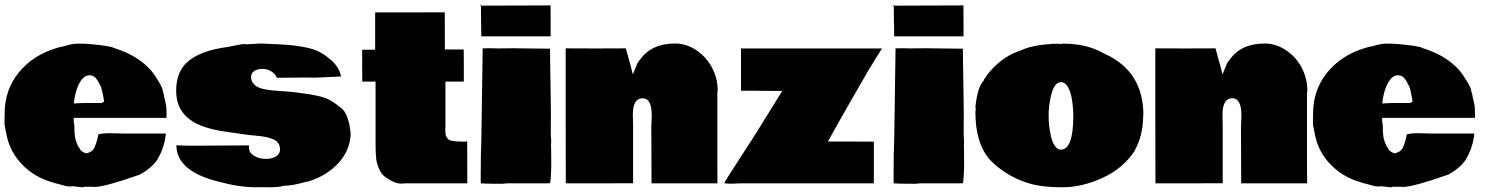

<svg xmlns="http://www.w3.org/2000/svg" viewBox="-25 -794 6436 832"><path d="M270 -598.6Q292 -605 316.9 -605Q341.8 -605 364.3 -603L384.8 -601.1Q433.1 -596.7 459 -589.8V-590.3L469.2 -585.9Q571.8 -554.2 628.9 -489.3V-489.7Q642.1 -474.1 661.4 -442.6Q680.7 -411.1 680.7 -398.9L684.6 -385.7L687 -371.6Q696.3 -338.9 696.3 -316.9Q696.3 -294.9 696.8 -283.2H294.4V-267.1Q297.4 -255.9 297.4 -243.7Q297.4 -231.4 297.6 -224.4Q297.9 -217.3 298.8 -210.7Q299.8 -204.1 300 -200Q300.3 -195.8 302.2 -190.2Q304.2 -184.6 304.4 -182.6Q304.7 -180.7 307.4 -174.8Q310.1 -168.9 311.8 -163.8Q313.5 -158.7 318.4 -153.8V-154.3L323.7 -144Q333 -133.8 349.1 -129.4Q376 -135.3 385.5 -157.2Q395 -179.2 401.4 -211.9Q418.9 -216.8 451.2 -216.8L513.7 -215.3H693.8Q688 -155.8 658.7 -106H659.2Q633.8 -65.9 580.1 -37.1Q428.2 16.1 385.3 16.1Q377.4 16.1 372.6 15.1H361.3L356.9 15.6H352.5Q348.6 15.6 342.8 14.6Q337.9 17.6 331.1 17.6L288.6 12.7Q285.2 14.2 274.7 14.2Q264.2 14.2 219.7 1V1.5L208 -2L196.3 -5.9Q123 -27.3 70.8 -81.3Q18.6 -135.3 3.9 -207Q2.4 -215.8 -1.5 -233.6Q-5.4 -251.5 -5.4 -257.8V-281.2Q-5.4 -289.6 -4.9 -293.9V-301.3Q-4.9 -404.8 56.6 -480.2Q118.2 -555.7 221.7 -586.4L233.4 -589.8Q259.3 -594.2 270.5 -599.1ZM416 -347.7 426.3 -354Q418 -406.7 410.6 -421.6Q403.3 -436.5 396.5 -447.3Q383.8 -467.8 363 -467.8Q342.3 -467.8 327.6 -447.3Q301.8 -411.1 294.9 -345.7Q326.2 -347.7 352.5 -347.7Z M1341.8 -457.5 1297.4 -458Q1257.8 -458 1174.8 -457Q1168.9 -473.1 1151.1 -484.4Q1133.3 -495.6 1111.8 -495.6Q1090.3 -495.6 1076.7 -486.1Q1063 -476.6 1063 -459.5Q1063 -442.4 1075.9 -428.7Q1088.9 -415 1112.3 -409.4Q1135.7 -403.8 1158.9 -401.9Q1182.1 -399.9 1213.1 -397.9Q1244.1 -396 1260 -393.3Q1275.9 -390.6 1300.3 -387.7Q1343.8 -381.8 1377.2 -371.8Q1410.6 -361.8 1447.3 -330.1Q1454.6 -326.7 1466.8 -312Q1488.8 -278.3 1494.6 -214.4Q1492.2 -144 1443.4 -89.6Q1394.5 -35.2 1319.8 -10.7Q1314 -7.8 1305.2 -6.8L1288.6 -2.9Q1241.2 10.7 1206.5 10.7Q1185.5 17.6 1139.2 17.6L1127 17.1H1091.3L1085.9 17.6Q1010.3 17.6 923.8 -6.8V-6.3Q739.7 -51.8 739.3 -164.6Q765.1 -162.6 811 -162.6Q856.9 -162.6 935.3 -163.3Q1013.7 -164.1 1054.2 -164.1Q1053.7 -161.1 1053.7 -154.3Q1053.7 -132.8 1075.7 -119.1Q1097.7 -105.5 1126.5 -105.5Q1155.3 -105.5 1171.9 -116.7Q1188.5 -127.9 1188.5 -145.8Q1188.5 -163.6 1179.2 -175.5Q1169.9 -187.5 1151.9 -193.4Q1133.8 -199.2 1118.4 -201.9Q1103 -204.6 1078.6 -206.5Q1054.2 -208.5 1042.5 -210.4Q1030.8 -212.4 1007.8 -215.6Q984.9 -218.8 967.5 -220.9Q950.2 -223.1 927 -227.5Q903.8 -231.9 886 -236.6Q868.2 -241.2 847.7 -249Q827.1 -256.8 812 -266.1Q738.3 -312 738.3 -399.9Q738.3 -478.5 782.7 -521.5Q838.4 -574.7 963.4 -590.8Q976.1 -592.8 999.5 -597.9Q1022.9 -603 1031.7 -603Q1040.5 -603 1043.5 -602.1L1105.5 -605.5L1191.4 -601.6Q1196.3 -601.1 1219.7 -599.6Q1277.8 -595.2 1322 -583.3Q1366.2 -571.3 1406.5 -536.6Q1446.8 -502 1452.6 -461.4L1449.2 -462.4Z M1905.3 -243.2 1904.8 -235.8Q1904.8 -218.8 1906 -210.7Q1907.2 -202.6 1916 -191.7Q1924.8 -180.7 1973.1 -180.7L1986.3 -180.2Q1993.7 -180.2 1999.5 -181.6L2000 0.5H1732.9L1716.3 1.5H1710.9Q1692.9 1.5 1671.4 -10.3Q1649.9 -22 1639.4 -31Q1628.9 -40 1621.6 -54.2Q1607.9 -80.6 1605.2 -106.2Q1602.5 -131.8 1602.5 -169.9V-440.4H1544.9L1544.4 -508.8V-578.6H1600.6V-740.2H1751.5L1902.3 -740.7L1902.8 -579.6H1984.4L1984.9 -509.8V-440.4H1905.3Z M2360.8 -770.5 2361.3 -636.7H2060.5Q2060.5 -683.6 2059.6 -703.6L2059.1 -769.5ZM2054.2 -769.5 2059.1 -774.4V-769.5ZM2362.8 -154.8 2363.3 -150.4 2363.8 -77.1Q2363.8 -57.1 2361.8 -29.3Q2359.9 -1.5 2358.4 -0.5L2349.6 0.5H2171.9L2151.4 2.4Q2075.2 2.4 2058.6 0.5V-2.9L2058.1 -12.2V-34.2Q2058.1 -130.4 2061 -193.8L2066.4 -569.8V-584.5L2104.5 -585L2112.8 -584.5H2127L2139.2 -584L2145.5 -584.5H2180.7L2188 -585L2354.5 -583Q2356.4 -583.5 2357.4 -583.5Q2358.4 -583.5 2358.4 -580.6L2358.9 -534.2Q2359.4 -487.8 2360.8 -409.9Q2362.3 -332 2362.3 -299.8L2361.8 -238.8V-212.9L2363.3 -187V-171.9Q2363.3 -171.4 2362.8 -169.9Z M2556.2 -584 2687 -584.5Q2689.5 -574.2 2695.8 -552.2Q2702.1 -530.3 2708 -508.3L2717.3 -471.7Q2736.8 -521 2741.2 -526.4L2749 -536.1Q2798.3 -605.5 2900.4 -605.5Q2948.7 -605.5 2992.4 -576.4Q3036.1 -547.4 3060.5 -500.7Q3085 -454.1 3085 -402.3Q3085 -396.5 3083.5 -393.1V-92.8L3084 0.5H2798.3L2797.4 -243.7L2799.3 -293.5Q2799.3 -368.2 2759.8 -368.2Q2717.3 -368.2 2717.3 -297.4Q2717.3 -281.7 2717.8 -275.9V-268.6L2718.3 -260.3V0L2572.8 0.5H2426.8L2426.3 -292.5V-584.5Z M3337.4 -399.9 3226.1 -400.9H3186V-584H3797.9Q3797.4 -582.5 3795.9 -582.5L3740.7 -493.7Q3621.6 -288.1 3562.5 -180.7H3654.8L3761.7 -180.2V0.5H3185.5Q3185.5 0.5 3143.1 2Q3128.9 2 3120.1 0.5L3120.6 1Q3119.1 1 3116.7 0.2Q3114.3 -0.5 3113.3 -0.5Q3118.7 -12.2 3181.2 -108.2Q3243.7 -204.1 3266.1 -240.7L3364.7 -399.9Z M4149.9 -770.5 4150.4 -636.7H3849.6Q3849.6 -683.6 3848.6 -703.6L3848.1 -769.5ZM3843.3 -769.5 3848.1 -774.4V-769.5ZM4151.9 -154.8 4152.3 -150.4 4152.8 -77.1Q4152.8 -57.1 4150.9 -29.3Q4148.9 -1.5 4147.5 -0.5L4138.7 0.5H3960.9L3940.4 2.4Q3864.3 2.4 3847.7 0.5V-2.9L3847.2 -12.2V-34.2Q3847.2 -130.4 3850.1 -193.8L3855.5 -569.8V-584.5L3893.6 -585L3901.9 -584.5H3916L3928.2 -584L3934.6 -584.5H3969.7L3977.1 -585L4143.6 -583Q4145.5 -583.5 4146.5 -583.5Q4147.5 -583.5 4147.5 -580.6L4147.9 -534.2Q4148.4 -487.8 4149.9 -409.9Q4151.4 -332 4151.4 -299.8L4150.9 -238.8V-212.9L4152.3 -187V-171.9Q4152.3 -171.4 4151.9 -169.9Z M4929.7 -295.4Q4928.7 -290.5 4928.7 -289.6V-285.6Q4927.2 -205.1 4891.6 -140.6H4892.1Q4842.3 -64.5 4753.2 -23.4Q4664.1 17.6 4577.6 17.6Q4491.2 17.6 4434.3 0.7Q4377.4 -16.1 4329.1 -48.3Q4280.8 -80.6 4257.3 -110.4Q4201.7 -180.7 4201.7 -309.1Q4201.7 -313.5 4203.1 -316.4V-324.2Q4201.7 -326.2 4201.7 -328.1L4202.6 -333.5H4202.1Q4211.4 -418.9 4238.3 -445.8Q4238.3 -451.2 4245.1 -458V-457.5L4252.4 -469.2Q4310.1 -543 4384.3 -570.3L4401.4 -576.7Q4433.6 -592.3 4491.7 -600.1L4507.3 -601.6Q4510.7 -602.1 4521.2 -602.5Q4531.7 -603 4536.1 -604.5L4557.1 -604Q4558.6 -604.5 4560.5 -604.5Q4562.5 -604.5 4564.9 -604L4564.5 -604.5Q4567.4 -603 4573.2 -603Q4575.2 -605 4580.1 -605Q4686 -605 4760.3 -561.5L4770 -557.1Q4929.7 -480.5 4929.7 -295.4ZM4626 -292.5Q4624 -389.6 4598.1 -423.8Q4587.4 -438 4572 -438Q4556.6 -438 4544.9 -420.2Q4533.2 -402.3 4526.1 -364.3Q4519 -326.2 4519 -296.6Q4519 -267.1 4521.7 -245.8Q4524.4 -224.6 4529.8 -200.9Q4535.2 -177.2 4546.4 -161.4Q4557.6 -145.5 4571.8 -145.5Q4626 -145.5 4626 -292.5Z M5111.3 -584 5242.2 -584.5Q5244.6 -574.2 5251 -552.2Q5257.3 -530.3 5263.2 -508.3L5272.5 -471.7Q5292 -521 5296.4 -526.4L5304.2 -536.1Q5353.5 -605.5 5455.6 -605.5Q5503.9 -605.5 5547.6 -576.4Q5591.3 -547.4 5615.7 -500.7Q5640.1 -454.1 5640.1 -402.3Q5640.1 -396.5 5638.7 -393.1V-92.8L5639.2 0.5H5353.5L5352.5 -243.7L5354.5 -293.5Q5354.5 -368.2 5314.9 -368.2Q5272.5 -368.2 5272.5 -297.4Q5272.5 -281.7 5272.9 -275.9V-268.6L5273.4 -260.3V0L5127.9 0.5H4981.9L4981.4 -292.5V-584.5Z M5939.9 -598.6Q5961.9 -605 5986.8 -605Q6011.7 -605 6034.2 -603L6054.7 -601.1Q6103 -596.7 6128.9 -589.8V-590.3L6139.2 -585.9Q6241.7 -554.2 6298.8 -489.3V-489.7Q6312 -474.1 6331.3 -442.6Q6350.6 -411.1 6350.6 -398.9L6354.5 -385.7L6356.9 -371.6Q6366.2 -338.9 6366.2 -316.9Q6366.2 -294.9 6366.7 -283.2H5964.4V-267.1Q5967.3 -255.9 5967.3 -243.7Q5967.3 -231.4 5967.5 -224.4Q5967.8 -217.3 5968.8 -210.7Q5969.7 -204.1 5970 -200Q5970.2 -195.8 5972.2 -190.2Q5974.1 -184.6 5974.4 -182.6Q5974.6 -180.7 5977.3 -174.8Q5980 -168.9 5981.7 -163.8Q5983.4 -158.7 5988.3 -153.8V-154.3L5993.7 -144Q6002.9 -133.8 6019 -129.4Q6045.9 -135.3 6055.4 -157.2Q6064.9 -179.2 6071.3 -211.9Q6088.9 -216.8 6121.1 -216.8L6183.6 -215.3H6363.8Q6357.9 -155.8 6328.6 -106H6329.1Q6303.7 -65.9 6250 -37.1Q6098.1 16.1 6055.2 16.1Q6047.4 16.1 6042.5 15.1H6031.2L6026.9 15.6H6022.5Q6018.6 15.6 6012.7 14.6Q6007.8 17.6 6001 17.6L5958.5 12.7Q5955.1 14.2 5944.6 14.2Q5934.1 14.2 5889.6 1V1.5L5877.9 -2L5866.2 -5.9Q5793 -27.3 5740.7 -81.3Q5688.5 -135.3 5673.8 -207Q5672.4 -215.8 5668.5 -233.6Q5664.6 -251.5 5664.6 -257.8V-281.2Q5664.6 -289.6 5665 -293.9V-301.3Q5665 -404.8 5726.6 -480.2Q5788.1 -555.7 5891.6 -586.4L5903.3 -589.8Q5929.2 -594.2 5940.4 -599.1ZM6085.9 -347.7 6096.2 -354Q6087.9 -406.7 6080.6 -421.6Q6073.2 -436.5 6066.4 -447.3Q6053.7 -467.8 6033 -467.8Q6012.2 -467.8 5997.6 -447.3Q5971.7 -411.1 5964.8 -345.7Q5996.1 -347.7 6022.5 -347.7Z"/></svg>

Font: Bowlby One
Style: Regular
Weight: 400
Designer: vernon adams
Foundry: vernon adams
Version: Version 1.000